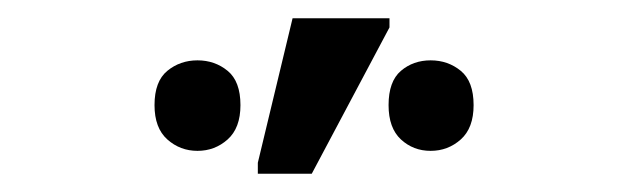

<svg xmlns="http://www.w3.org/2000/svg" viewBox="-20 -796 688 210"><path d="M262 -606V-618L300 -776H406V-766L321 -606ZM196 -631Q177 -631 163 -643.5Q149 -656 149 -681Q149 -707 163 -718.5Q177 -730 196 -730Q215 -730 229 -718.5Q243 -707 243 -681Q243 -656 229 -643.5Q215 -631 196 -631ZM451 -631Q432 -631 418.5 -643.5Q405 -656 405 -681Q405 -707 418.5 -718.5Q432 -730 451 -730Q470 -730 484 -718.5Q498 -707 498 -681Q498 -656 484 -643.5Q470 -631 451 -631Z"/></svg>

Font: Go Noto Kurrent-Regular
Style: Regular
Weight: 400
Designer: Monotype Design Team
Foundry: Monotype Imaging Inc.
Version: Version 2.012; ttfautohint (v1.8.4.7-5d5b)